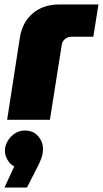

<svg xmlns="http://www.w3.org/2000/svg" viewBox="-29 -538 462 862"><path d="M3 0 60 -368Q71 -438 118 -478Q165 -518 237 -518H413L390 -373H292Q275 -373 262.5 -362.5Q250 -352 248 -335L195 0ZM-9 304 35 209Q16 200 4.5 179.5Q-7 159 -7 139Q-7 116 5.5 95Q18 74 38 61Q58 48 82 48Q120 48 142 73Q164 98 164 131Q164 153 156 174.5Q148 196 134 222L92 304Z"/></svg>

Font: MuseoModerno Thin Black
Style: Italic
Weight: 900
Italic angle: -9°
Version: Version 1.003